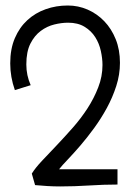

<svg xmlns="http://www.w3.org/2000/svg" viewBox="-20 -673 487 687"><path d="M191.4 -67.4H400.4V-12.7Q351.6 -12.7 298.8 -9.3Q246.1 -5.9 195.3 -5.9Q171.9 -5.9 149.4 -7.3Q127 -8.8 105.5 -10.7L93.8 -51.8Q106.4 -72.3 130.4 -97.7Q154.3 -123 182.6 -152.8Q210.9 -182.6 240.2 -215.8Q269.5 -249 293 -285.2Q316.4 -321.3 331.5 -360.4Q346.7 -399.4 346.7 -440.4Q346.7 -463.9 340.8 -490.7Q335 -517.6 320.8 -540Q306.6 -562.5 282.7 -577.1Q258.8 -591.8 223.6 -591.8Q200.2 -591.8 174.3 -585.4Q148.4 -579.1 126 -562.5Q103.5 -545.9 88.9 -517.1Q74.2 -488.3 74.2 -442.4Q74.2 -403.3 89.8 -368.2L33.2 -350.6Q16.6 -397.5 16.6 -446.3Q16.6 -498 33.2 -536.6Q49.8 -575.2 78.1 -601.1Q106.4 -627 143.6 -640.1Q180.7 -653.3 222.7 -653.3Q259.8 -653.3 293.5 -638.7Q327.1 -624 353 -597.2Q378.9 -570.3 394 -532.7Q409.2 -495.1 409.2 -448.2Q409.2 -406.2 396 -365.2Q382.8 -324.2 362.3 -286.6Q341.8 -249 316.9 -214.8Q292 -180.7 267.6 -152.3Q243.2 -124 222.7 -102.5Q202.1 -81.1 191.4 -67.4Z"/></svg>

Font: Poor Story
Style: Regular
Weight: 400
Designer: YoonDesign Inc.
Foundry: YoonDesign Inc.
Version: Version 3.00